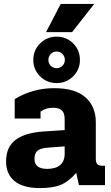

<svg xmlns="http://www.w3.org/2000/svg" viewBox="-20 -945 567 980"><path d="M290 -925H461L348 -781H215ZM150 -639Q150 -689 185 -723.5Q220 -758 269 -758Q319 -758 353.5 -723.5Q388 -689 388 -639Q388 -590 353.5 -555.5Q319 -521 269 -521Q219 -521 184.5 -555.5Q150 -590 150 -639ZM311 -639Q311 -657 299 -669.5Q287 -682 269 -682Q251 -682 239 -669.5Q227 -657 227 -639Q227 -622 239 -609.5Q251 -597 269 -597Q287 -597 299 -609.5Q311 -622 311 -639ZM11 -121Q11 -195 60 -231.5Q109 -268 204 -274L310 -281V-337Q310 -368 296 -381.5Q282 -395 250 -395Q215 -395 187 -376V-340H55V-439Q147 -495 256 -495Q364 -495 416.5 -448Q469 -401 469 -321V-135Q469 -116 476.5 -107.5Q484 -99 501 -99H516V0H383L369 -63Q333 -20 292.5 -2.5Q252 15 184 15Q98 15 54.5 -20.5Q11 -56 11 -121ZM310 -160V-198L220 -191Q185 -188 170.5 -175Q156 -162 156 -134Q156 -83 220 -83Q264 -83 287 -102.5Q310 -122 310 -160Z"/></svg>

Font: Pridi SemiBold
Style: Regular
Weight: 600
Designer: Katatrad Team
Foundry: CadsonDemak
Version: Version 1.001